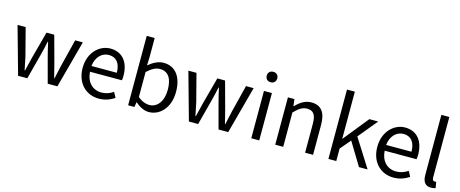

<svg xmlns="http://www.w3.org/2000/svg" viewBox="-44 -1456 5102 2128"><g transform="rotate(15 2507.0 -391.5)"><path d="M178.4 0H284.4L360.9 -291.4C375.2 -343.2 386.2 -394 397.6 -449.3H402.6C415.7 -394 425.9 -344.4 440 -292.6L518.5 0H629.5L775.7 -543.4H688.1L609.3 -229C596.8 -176.9 586.5 -128.2 575.7 -77.5H571.3C558.1 -128.2 546.3 -176.9 533.3 -229L447.9 -543.4H358.9L274.3 -229C260.9 -177.3 249.5 -128.2 237.6 -77.5H232.6C222.4 -128.2 212.2 -176.9 201.3 -229L119.8 -543.4H26.8Z M1106.7 13.4C1180 13.4 1237.9 -11.4 1285.3 -42.5L1252.5 -103.1C1212.1 -76.1 1169.9 -59.8 1117.3 -59.8C1013.6 -59.8 943.1 -134.5 936.9 -249.7H1302.6C1305.4 -263.7 1306.9 -282.5 1306.9 -301.7C1306.9 -457.3 1228.7 -556.8 1090.4 -556.8C965.6 -556.8 846.6 -447.7 846.6 -271C846.6 -92.3 961.6 13.4 1106.7 13.4ZM935.7 -315.5C947.1 -422.7 1015.1 -483.6 1091.5 -483.6C1177.3 -483.6 1226.7 -424.5 1226.7 -315.5Z M1679.9 13.4C1804.3 13.4 1915.8 -94.3 1915.8 -280.4C1915.8 -447.7 1839.8 -556.8 1699.5 -556.8C1639 -556.8 1578.7 -523.4 1528.7 -480.5L1532.5 -578.3V-796H1441.1V0H1513.6L1522.2 -56.1H1525.9C1573 -12.6 1629.9 13.4 1679.9 13.4ZM1665.3 -63.7C1629.2 -63.7 1579.6 -78.4 1532.5 -119.9V-405.9C1583.9 -454.1 1631.6 -480.1 1677.4 -480.1C1780.7 -480.1 1821.3 -399.5 1821.3 -278.8C1821.3 -144.7 1754.7 -63.7 1665.3 -63.7Z M2138.4 0H2244.4L2320.9 -291.4C2335.2 -343.2 2346.2 -394 2357.6 -449.3H2362.6C2375.7 -394 2385.9 -344.4 2400 -292.6L2478.5 0H2589.5L2735.7 -543.4H2648.1L2569.3 -229C2556.8 -176.9 2546.5 -128.2 2535.7 -77.5H2531.3C2518.1 -128.2 2506.3 -176.9 2493.3 -229L2407.9 -543.4H2318.9L2234.3 -229C2220.9 -177.3 2209.5 -128.2 2197.6 -77.5H2192.6C2182.4 -128.2 2172.2 -176.9 2161.3 -229L2079.8 -543.4H1986.8Z M2854.1 0H2945.5V-543.4H2854.1ZM2900.4 -655.3C2935.6 -655.3 2961 -678.5 2961 -716.2C2961 -751.1 2935.6 -774.9 2900.4 -774.9C2864.2 -774.9 2839.9 -751.1 2839.9 -716.2C2839.9 -678.5 2864.2 -655.3 2900.4 -655.3Z M3129.1 0H3220.5V-394C3274.6 -449 3313.3 -477.4 3368.5 -477.4C3441 -477.4 3471.7 -434 3471.7 -332.4V0H3563.1V-344.1C3563.1 -482.4 3511.3 -556.8 3397.1 -556.8C3322.5 -556.8 3266.4 -515.9 3215.1 -464.5H3212.7L3204 -543.4H3129.1Z M3739.1 0H3829.3V-143.4L3930.7 -262.4L4089.7 0H4188.8L3984.1 -324.1L4165 -543.4H4063.3L3832.5 -256.8H3829.3V-796H3739.1Z M4487.7 13.4C4561 13.4 4618.9 -11.4 4666.3 -42.5L4633.5 -103.1C4593.1 -76.1 4550.9 -59.8 4498.3 -59.8C4394.6 -59.8 4324.1 -134.5 4317.9 -249.7H4683.6C4686.4 -263.7 4687.9 -282.5 4687.9 -301.7C4687.9 -457.3 4609.7 -556.8 4471.4 -556.8C4346.6 -556.8 4227.6 -447.7 4227.6 -271C4227.6 -92.3 4342.6 13.4 4487.7 13.4ZM4316.7 -315.5C4328.1 -422.7 4396.1 -483.6 4472.5 -483.6C4558.3 -483.6 4607.7 -424.5 4607.7 -315.5Z M4918.3 13.4C4943 13.4 4958 9.4 4970.9 5.1L4958.4 -64.9C4947.8 -62.9 4943.8 -62.9 4939 -62.9C4925 -62.9 4913.5 -73.9 4913.5 -102.1V-796H4822.1V-108.1C4822.1 -30.6 4849.9 13.4 4918.3 13.4Z"/></g></svg>

Font: Source Han Sans JP VF
Style: Regular
Weight: 250
Designer: Ryoko NISHIZUKA 西塚涼子 (kana, bopomofo & ideographs); Paul D. Hunt (Latin, Greek & Cyrillic); Sandoll Communications 산돌커뮤니
Foundry: Adobe
Version: Version 2.004;hotconv 1.0.118;makeotfexe 2.5.65603